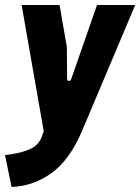

<svg xmlns="http://www.w3.org/2000/svg" viewBox="-49 -530 558 764"><path d="M-3 214 -29 87Q24 82 64.5 66Q105 50 118 12L125 -8L37 -510H188L217 -343L218 -217Q218 -208 225 -208Q232 -208 235 -217L337 -510H489L277 -8Q228 107 155.5 159Q83 211 -3 214Z"/></svg>

Font: Finlandica
Style: Bold Italic
Weight: 700
Italic angle: -8°
Designer: Niklas Ekholm, Juho Hiilivirta, Jaakko Suomalainen
Foundry: Helsinki Type Studio
Version: Version 1.064; ttfautohint (v1.8.4.7-5d5b)